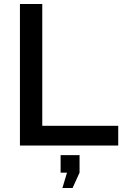

<svg xmlns="http://www.w3.org/2000/svg" viewBox="-20 -730 624 963"><path d="M573 -99H192V-710H80V0H573ZM379 136V48H284V136H316L293 213H344Z"/></svg>

Font: RT Raleway SemiBold
Style: Regular
Weight: 400
Designer: Matt McInerney, Pablo Impallari, Rodrigo Fuenzalida — Edited by Milan Moffatt in April 2016
Foundry: Matt McInerney, Pablo Impallari, Rodrigo Fuenzalida — Edited by Milan Moffatt in April 2016
Version: Version 3.001